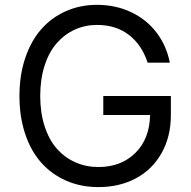

<svg xmlns="http://www.w3.org/2000/svg" viewBox="-20 -757 783 787"><path d="M585.2 -500H676.1Q662.6 -570 621.4 -623.8Q580.3 -677.6 516.9 -707.4Q453.5 -737.2 377.8 -737.2Q308.2 -737.2 249.5 -710.9Q190.7 -684.7 148.8 -636.9Q106.9 -589.1 83.3 -518.8Q59.7 -448.5 59.7 -363.6Q59.7 -278.4 83.1 -208.3Q106.5 -138.1 149 -90.4Q191.4 -42.6 251.4 -16.3Q311.4 9.9 383.5 9.9Q469.8 9.9 537.1 -26.1Q604.4 -62.1 642.4 -129.6Q680.4 -197.1 680.4 -285.5V-363.6H403.4V-285.5H595.2Q593.4 -188.2 535 -130.3Q476.6 -72.4 383.5 -72.4Q332.7 -72.4 289.2 -91.6Q245.7 -110.8 213.6 -146.8Q181.5 -182.9 163.2 -238.6Q144.9 -294.4 144.9 -363.6Q144.9 -432.9 163 -488.6Q181.1 -544.4 212.9 -580.4Q244.7 -616.5 286.9 -635.7Q329.2 -654.8 377.8 -654.8Q455.3 -654.8 508.3 -614Q561.4 -573.2 585.2 -500Z"/></svg>

Font: Inter-Regular
Style: Regular
Weight: 500
Designer: Rasmus Andersson
Foundry: rsms
Version: ""